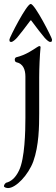

<svg xmlns="http://www.w3.org/2000/svg" viewBox="-40 -668 286 975"><path d="M116 -648C95 -648 8 -476 8 -468C8 -459 8 -455 17 -455C25 -455 39 -468 47 -477C60 -492 91 -532 113 -562C115 -564 116 -565 117 -565C118 -565 119 -564 120 -562C142 -532 173 -492 186 -477C194 -468 207 -455 215 -455C224 -455 224 -459 224 -468C224 -476 137 -648 116 -648ZM1 287C41 287 104 220 129 152C158 72 159 -29 159 -91V-275C159 -320 162 -388 166 -429C166 -432 163 -434 159 -434C157 -434 153 -431 146 -427C127 -415 92 -389 42 -377C38 -376 35 -370 35 -365C35 -359 38 -353 43 -352C77 -345 89 -315 89 -279V-69C89 0 86 136 57 197C38 237 15 254 -9 260C-11 261 -20 269 -20 277C-20 284 -6 287 1 287Z"/></svg>

Font: EB Garamond
Style: Regular
Weight: 400
Designer: Georg Duffner and Octavio Pardo
Foundry: Georg Duffner
Version: Version 1.000;PS 001.000;hotconv 1.0.88;makeotf.lib2.5.64775